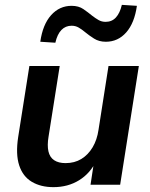

<svg xmlns="http://www.w3.org/2000/svg" viewBox="-20 -761 619 791"><path d="M200 10Q148 10 111 -12Q74 -34 59 -80Q44 -126 55 -197L101 -489H226L180 -198Q174 -162 179.5 -137.5Q185 -113 203 -101Q221 -89 250 -89Q287 -89 315 -106Q343 -123 361.5 -154Q380 -185 386 -227L427 -489H552L475 0H353L368 -99H377Q352 -47 306 -18.5Q260 10 200 10ZM208 -585 146 -589Q156 -660 190.5 -698.5Q225 -737 275 -737Q304 -737 323.5 -723.5Q343 -710 360 -696Q373 -686 386 -678.5Q399 -671 415 -671Q441 -671 457.5 -689Q474 -707 482 -741L544 -737Q534 -666 500 -627.5Q466 -589 416 -589Q388 -589 367.5 -602Q347 -615 330 -629Q317 -640 304 -647.5Q291 -655 275 -655Q250 -655 233 -637.5Q216 -620 208 -585Z"/></svg>

Font: Nunito Sans 12pt ExtraLight
Style: Italic
Weight: 200
Italic angle: -9°
Designer: Vernon Adams
Foundry: Vernon Adams
Version: Version 3.101;gftools[0.9.27]